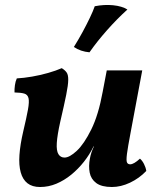

<svg xmlns="http://www.w3.org/2000/svg" viewBox="-20 -740 632 769"><path d="M140.5 9Q109.1 9 90 -6Q70.9 -21 63 -49.7Q55 -78.5 57.9 -119.7Q60.8 -161 72.9 -213Q86.3 -269.3 92 -301Q97.7 -332.7 94.2 -346.9Q90.7 -361.2 77.2 -365.2Q63.6 -369.2 38.1 -369.7Q37.6 -382.9 39.7 -398.4Q41.7 -413.8 47.3 -426Q75.4 -427.5 108.4 -433.2Q141.4 -438.9 172.9 -447.9Q204.4 -456.9 227.3 -467Q240.4 -459 246.9 -449.7Q253.5 -440.4 253.3 -420Q253.1 -399.6 245.2 -360.2Q237.3 -320.8 221.5 -253Q209.5 -199.3 207.5 -167.7Q205.5 -136.1 214 -122.5Q222.5 -108.9 238.5 -108.9Q258.5 -108.9 287.6 -136Q316.7 -163.2 345.5 -221.3Q374.3 -279.5 391.3 -372.5L407.6 -458H549.7L502.8 -207.4Q492 -150.4 488.5 -123.7Q485.1 -96.9 488.6 -89.4Q492.1 -81.9 501.5 -81.9Q515.9 -81.9 540.6 -104.6Q549.7 -97 556.8 -83Q563.9 -69 565.9 -55.3Q537.7 -25.8 500.9 -8.4Q464.2 9 428.3 9Q386.8 9 365.6 -6.8Q344.3 -22.6 339.3 -48.4Q334.2 -74.2 340.2 -105.6Q342.2 -117.1 346.2 -129.1Q350.2 -141.1 356.2 -153.6H354.7Q339.1 -121.3 316.2 -92.2Q293.3 -63.2 265.2 -40.2Q237 -17.3 205.6 -4.1Q174.2 9 140.5 9ZM359.5 -715Q397.4 -722.5 433.1 -719Q468.7 -715.4 490.3 -701.9Q447.6 -663.2 408.1 -618.4Q368.6 -573.7 338.4 -530.5Q302.8 -533.6 275.8 -551.8Q294.1 -581.1 310.4 -611.1Q326.6 -641 339.6 -668.1Q352.6 -695.1 359.5 -715Z"/></svg>

Font: Vollkorn
Style: Italic
Weight: 400
Italic angle: -11°
Designer: Friedrich Althausen
Foundry: Friedrich Althausen
Version: Version 5.001